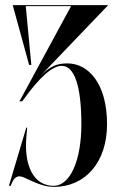

<svg xmlns="http://www.w3.org/2000/svg" viewBox="-20 -720 455 748"><path d="M243 -473C203.6 -473 176.7 -463.4 139 -426L401.5 -700H29.5L93.5 -467H102L80.4 -696H256.8L58.4 -330L55 -325.5H67L73 -334C134.2 -419 183.7 -463.5 220.5 -463.5C270.5 -463.5 297 -383 297 -236C297 -95.5 254 2.5 190 4C109.5 4 72.5 -76 83 -190L86 -223H82.5L15 3L21 5C31 -21 40 -33 56 -33C79 -33 129 8 190 8C314 8 397 -89.5 397 -236C397 -396.5 323 -473 243 -473Z"/></svg>

Font: Picaflor 96 pt
Style: Regular
Weight: 400
Designer: Ariel Martín Pérez
Foundry: Tunera Type Foundry
Version: Version 1.000;hotconv 1.0.109;makeotfexe 2.5.65596